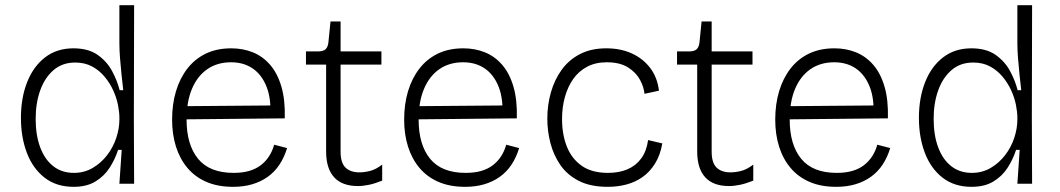

<svg xmlns="http://www.w3.org/2000/svg" viewBox="-20 -711 4101 743"><path d="M265 12Q198 12 152.5 -23.5Q107 -59 84 -119.5Q61 -180 61 -255Q61 -332 85 -393Q109 -454 154.5 -489Q200 -524 264 -524Q322 -524 358 -498.5Q394 -473 414 -435.5Q434 -398 443 -362H457Q454 -388 450.5 -420.5Q447 -453 444.5 -485.5Q442 -518 442 -544V-691H499L498 -254L499 0H442L451 -131H437Q425 -94 404 -61.5Q383 -29 349 -8.5Q315 12 265 12ZM266 -42Q306 -42 338.5 -61Q371 -80 394.5 -110.5Q418 -141 430 -177.5Q442 -214 442 -248V-256Q442 -277 436.5 -305Q431 -333 418 -361.5Q405 -390 384.5 -414.5Q364 -439 336 -454Q308 -469 271 -469Q221 -469 187 -439.5Q153 -410 135.5 -361Q118 -312 118 -251Q118 -188 135.5 -141Q153 -94 186 -68Q219 -42 266 -42Z M882 12Q823 12 779 -7Q735 -26 705.5 -61Q676 -96 661 -143.5Q646 -191 646 -248Q646 -308 661 -358Q676 -408 705 -445.5Q734 -483 776.5 -503.5Q819 -524 875 -524Q920 -524 958.5 -508.5Q997 -493 1025.5 -460Q1054 -427 1069 -375.5Q1084 -324 1082 -253L679 -249V-300L1045 -303L1026 -260Q1030 -329 1011.5 -375.5Q993 -422 958 -446Q923 -470 874 -470Q821 -470 782.5 -443.5Q744 -417 723 -367.5Q702 -318 702 -248Q702 -151 746.5 -96.5Q791 -42 884 -42Q918 -42 944 -49.5Q970 -57 989 -71.5Q1008 -86 1021 -106Q1034 -126 1041 -151L1091 -138Q1080 -102 1061.5 -74Q1043 -46 1016.5 -27Q990 -8 956.5 2Q923 12 882 12Z M1365 9Q1304 9 1273 -25Q1242 -59 1242 -125V-461H1164V-512H1210Q1231 -512 1240 -520.5Q1249 -529 1251 -548L1259 -628H1298V-512H1456V-461H1298V-124Q1298 -81 1317 -62.5Q1336 -44 1371 -44Q1390 -44 1412 -49.5Q1434 -55 1459 -74V-12Q1432 -1 1408.5 4Q1385 9 1365 9Z M1780 12Q1721 12 1677 -7Q1633 -26 1603.5 -61Q1574 -96 1559 -143.5Q1544 -191 1544 -248Q1544 -308 1559 -358Q1574 -408 1603 -445.5Q1632 -483 1674.5 -503.5Q1717 -524 1773 -524Q1818 -524 1856.5 -508.5Q1895 -493 1923.5 -460Q1952 -427 1967 -375.5Q1982 -324 1980 -253L1577 -249V-300L1943 -303L1924 -260Q1928 -329 1909.5 -375.5Q1891 -422 1856 -446Q1821 -470 1772 -470Q1719 -470 1680.5 -443.5Q1642 -417 1621 -367.5Q1600 -318 1600 -248Q1600 -151 1644.5 -96.5Q1689 -42 1782 -42Q1816 -42 1842 -49.5Q1868 -57 1887 -71.5Q1906 -86 1919 -106Q1932 -126 1939 -151L1989 -138Q1978 -102 1959.5 -74Q1941 -46 1914.5 -27Q1888 -8 1854.5 2Q1821 12 1780 12Z M2332 12Q2265 12 2220 -11Q2175 -34 2148.5 -72.5Q2122 -111 2110 -157.5Q2098 -204 2098 -251Q2098 -305 2112 -354Q2126 -403 2154 -441.5Q2182 -480 2225 -502Q2268 -524 2326 -524Q2382 -524 2425.5 -504Q2469 -484 2496.5 -447.5Q2524 -411 2530 -360L2474 -348Q2472 -373 2457 -401.5Q2442 -430 2410.5 -450Q2379 -470 2328 -470Q2284 -470 2251.5 -452.5Q2219 -435 2198 -405Q2177 -375 2166 -335.5Q2155 -296 2155 -250Q2155 -191 2173.5 -144Q2192 -97 2231 -69.5Q2270 -42 2333 -42Q2376 -42 2408.5 -56Q2441 -70 2461.5 -98Q2482 -126 2488 -169L2543 -156Q2535 -110 2514.5 -77.5Q2494 -45 2466 -25.5Q2438 -6 2404 3Q2370 12 2332 12Z M2801 9Q2740 9 2709 -25Q2678 -59 2678 -125V-461H2600V-512H2646Q2667 -512 2676 -520.5Q2685 -529 2687 -548L2695 -628H2734V-512H2892V-461H2734V-124Q2734 -81 2753 -62.5Q2772 -44 2807 -44Q2826 -44 2848 -49.5Q2870 -55 2895 -74V-12Q2868 -1 2844.5 4Q2821 9 2801 9Z M3216 12Q3157 12 3113 -7Q3069 -26 3039.5 -61Q3010 -96 2995 -143.5Q2980 -191 2980 -248Q2980 -308 2995 -358Q3010 -408 3039 -445.5Q3068 -483 3110.5 -503.5Q3153 -524 3209 -524Q3254 -524 3292.5 -508.5Q3331 -493 3359.5 -460Q3388 -427 3403 -375.5Q3418 -324 3416 -253L3013 -249V-300L3379 -303L3360 -260Q3364 -329 3345.5 -375.5Q3327 -422 3292 -446Q3257 -470 3208 -470Q3155 -470 3116.5 -443.5Q3078 -417 3057 -367.5Q3036 -318 3036 -248Q3036 -151 3080.5 -96.5Q3125 -42 3218 -42Q3252 -42 3278 -49.5Q3304 -57 3323 -71.5Q3342 -86 3355 -106Q3368 -126 3375 -151L3425 -138Q3414 -102 3395.5 -74Q3377 -46 3350.5 -27Q3324 -8 3290.5 2Q3257 12 3216 12Z M3740 12Q3673 12 3627.5 -23.5Q3582 -59 3559 -119.5Q3536 -180 3536 -255Q3536 -332 3560 -393Q3584 -454 3629.5 -489Q3675 -524 3739 -524Q3797 -524 3833 -498.5Q3869 -473 3889 -435.5Q3909 -398 3918 -362H3932Q3929 -388 3925.5 -420.5Q3922 -453 3919.5 -485.5Q3917 -518 3917 -544V-691H3974L3973 -254L3974 0H3917L3926 -131H3912Q3900 -94 3879 -61.5Q3858 -29 3824 -8.5Q3790 12 3740 12ZM3741 -42Q3781 -42 3813.5 -61Q3846 -80 3869.5 -110.5Q3893 -141 3905 -177.5Q3917 -214 3917 -248V-256Q3917 -277 3911.5 -305Q3906 -333 3893 -361.5Q3880 -390 3859.5 -414.5Q3839 -439 3811 -454Q3783 -469 3746 -469Q3696 -469 3662 -439.5Q3628 -410 3610.5 -361Q3593 -312 3593 -251Q3593 -188 3610.5 -141Q3628 -94 3661 -68Q3694 -42 3741 -42Z"/></svg>

Font: Bricolage Grotesque 96pt ExtraBold ExtraLight
Style: Regular
Weight: 250
Version: Version 1.001;gftools[0.9.33.dev8+g029e19f]